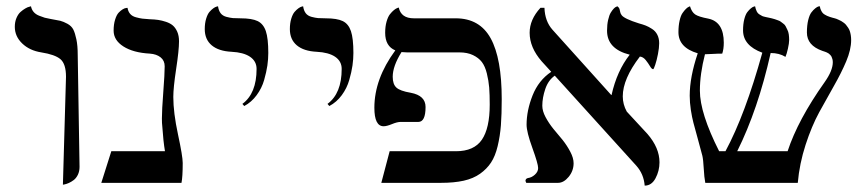

<svg xmlns="http://www.w3.org/2000/svg" viewBox="-20 -579 2747 608"><path d="M179.2 5.9 189 -335.9Q189 -376.5 171.4 -391.6Q154.3 -406.2 110.8 -413.1Q73.7 -418.9 50.3 -441.4Q26.9 -463.9 26.9 -494.1Q26.9 -509.8 32.2 -522.2Q37.6 -534.7 45.2 -541.3Q52.7 -547.9 60.1 -552.2Q67.4 -556.6 72.8 -557.6L78.1 -559.1Q80.1 -548.8 86.4 -541.3Q92.8 -533.7 103.8 -529.3Q114.7 -524.9 121.6 -522.9Q128.4 -521 140.1 -519Q160.6 -515.6 170.7 -513.2Q180.7 -510.7 193.6 -503.7Q206.5 -496.6 212.2 -485.4Q217.8 -474.1 221.9 -454.3Q226.1 -434.6 226.1 -405.8L231.9 -50.8Q231.9 -36.6 226.6 -25.6Q221.2 -14.6 213.4 -8.8Q205.6 -2.9 197.8 0.5Q189.9 3.9 184.6 4.9Z M528.8 -272Q528.8 -222.2 543.7 -153.1Q558.6 -84 558.6 -63Q558.6 -19 554.7 0H300.8L332.5 -100.1H502.4Q497.1 -130.9 493.7 -181.2Q492.7 -188 492.7 -204.1Q492.7 -230.5 497.1 -287.8Q501.5 -345.2 501.5 -369.1Q501.5 -387.2 488.5 -397.5Q475.6 -407.7 454.6 -409.2Q401.9 -412.1 370.8 -431.9Q339.8 -451.7 339.8 -481.9Q339.8 -502 344.5 -516.8Q349.1 -531.7 355.5 -538.6Q361.8 -545.4 368.2 -549.3Q374.5 -553.2 379.4 -553.7L383.8 -554.2Q385.7 -542.5 392.3 -534.9Q398.9 -527.3 410.9 -524.2Q422.9 -521 430.7 -520Q438.5 -519 453.6 -518.1Q469.7 -517.6 481.2 -515.9Q492.7 -514.2 505.9 -509.8Q519 -505.4 527.3 -498.3Q535.6 -491.2 541.3 -478.5Q546.9 -465.8 546.9 -448.2Q546.9 -419.9 537.8 -360.6Q528.8 -301.3 528.8 -272Z M753.4 -243.2 747.6 -250Q792.5 -283.2 792.5 -360.8Q792.5 -385.3 771.5 -399.4Q751 -413.1 713.4 -415Q672.4 -417 650.4 -435.5Q628.4 -454.1 628.4 -486.8Q628.4 -505.4 632.8 -519.8Q637.2 -534.2 643.3 -541.3Q649.4 -548.3 655.5 -552.7Q661.6 -557.1 666 -558.1L670.4 -559.1Q672.4 -545.4 678.7 -537.1Q685.1 -528.8 697 -525.6Q709 -522.5 717.5 -521.7Q726.1 -521 741.7 -521Q777.8 -521 795.9 -512.2Q814 -503.4 821.8 -480.5Q829.6 -457.5 829.6 -411.1Q829.6 -392.1 826.7 -371.6Q823.7 -351.1 816.4 -325.4Q809.1 -299.8 792.7 -277.6Q776.4 -255.4 753.4 -243.2Z M1022.9 -243.2 1017.1 -250Q1062 -283.2 1062 -360.8Q1062 -385.3 1041 -399.4Q1020.5 -413.1 982.9 -415Q941.9 -417 919.9 -435.5Q897.9 -454.1 897.9 -486.8Q897.9 -505.4 902.3 -519.8Q906.7 -534.2 912.8 -541.3Q918.9 -548.3 925 -552.7Q931.2 -557.1 935.5 -558.1L939.9 -559.1Q941.9 -545.4 948.2 -537.1Q954.6 -528.8 966.6 -525.6Q978.5 -522.5 987.1 -521.7Q995.6 -521 1011.2 -521Q1047.4 -521 1065.4 -512.2Q1083.5 -503.4 1091.3 -480.5Q1099.1 -457.5 1099.1 -411.1Q1099.1 -392.1 1096.2 -371.6Q1093.3 -351.1 1085.9 -325.4Q1078.6 -299.8 1062.3 -277.6Q1045.9 -255.4 1022.9 -243.2Z M1530.8 -248Q1530.8 -279.8 1529.1 -301.8Q1527.3 -323.7 1521.7 -346.4Q1516.1 -369.1 1505.9 -382.6Q1495.6 -396 1477.8 -404.5Q1460 -413.1 1434.6 -413.1H1268.6Q1262.2 -413.1 1251.5 -414.1Q1223.6 -369.6 1223.6 -335.9Q1223.6 -312.5 1235.1 -301.8Q1246.6 -291 1280.8 -285.2Q1327.6 -276.4 1327.6 -240.2Q1327.6 -192.9 1304.7 -192.9H1248.5Q1237.8 -192.9 1221.2 -186Q1204.6 -179.2 1194.8 -179.2Q1165.5 -179.2 1165.5 -237.8Q1165.5 -329.1 1231.4 -418.9L1231.9 -419.4Q1199.7 -432.6 1199.7 -475.1Q1199.7 -495.1 1204.1 -510.5Q1208.5 -525.9 1214.8 -533.9Q1221.2 -542 1227.5 -547.1Q1233.9 -552.2 1238.3 -553.7L1242.7 -555.2Q1250 -521 1290.5 -521H1422.9Q1499 -521 1533.9 -457.5Q1568.8 -394 1568.8 -265.1Q1568.8 -216.8 1566.2 -182.4Q1563.5 -147.9 1555.9 -116.2Q1548.3 -84.5 1534.9 -64.2Q1521.5 -43.9 1500.2 -28.8Q1479 -13.7 1448.5 -6.8Q1418 0 1376.5 0H1187.5L1213.9 -100.1H1423.8Q1481 -100.1 1505.9 -136.5Q1530.8 -172.9 1530.8 -248Z M2067.4 -441.9Q2067.4 -427.7 2063.5 -407.7Q2059.6 -387.7 2054.9 -373.8Q2050.3 -359.9 2048.3 -359.9Q2043.9 -359.9 2038.3 -369.4Q2032.7 -378.9 2024.7 -388.9Q2016.6 -398.9 2006.3 -399.9Q1952.1 -329.1 1952.1 -273.9Q1952.1 -248.5 1964.8 -225.6L2030.3 -154.8Q2068.4 -110.8 2068.4 -64.9Q2068.4 -38.1 2055.9 -14.6Q2043.5 8.8 2021.5 8.8Q2018.6 -27.8 1995.1 -54.2L1736.8 -339.4Q1716.3 -325.2 1706.8 -297.4Q1697.3 -269.5 1697.3 -244.1Q1697.3 -227.5 1707.5 -208.3Q1717.8 -189 1732.4 -170.9L1761.7 -135.7Q1775.9 -117.7 1786.1 -98.1Q1796.4 -78.6 1796.4 -62Q1796.4 -38.1 1780.8 -19Q1765.1 0 1747.1 0H1646.5Q1644 -4.9 1644 -5.9Q1644 -13.2 1651.4 -15.1Q1663.6 -16.6 1673.8 -25.9Q1684.1 -35.2 1684.1 -46.9Q1684.1 -60.1 1665.8 -110.6Q1647.5 -161.1 1647.5 -184.1Q1647.5 -229 1666.5 -276.9Q1685.5 -324.7 1725.6 -351.6L1695.3 -384.8Q1657.2 -428.7 1657.2 -475.1Q1657.2 -517.1 1691.4 -554.2H1704.1Q1705.6 -511.7 1729.5 -484.9L1915 -278.8L1916.5 -277.8Q1933.6 -354.5 1974.1 -405.8Q1902.3 -423.8 1902.3 -481.9Q1902.3 -501 1905.8 -516.1Q1909.2 -531.2 1914.1 -539.1Q1918.9 -546.9 1923.6 -551.8Q1928.2 -556.6 1931.6 -557.6L1935.1 -559.1Q1940.4 -555.2 1941.9 -550Q1943.4 -544.9 1944.1 -540.5Q1944.8 -536.1 1948.7 -530.8Q1952.6 -525.4 1966.3 -518.8Q1980 -512.2 2003.4 -504.9Q2016.1 -501.5 2024.9 -498Q2033.7 -494.6 2044.7 -487.5Q2055.7 -480.5 2061.5 -469Q2067.4 -457.5 2067.4 -441.9Z M2675.3 -452.1Q2675.3 -421.9 2659.7 -384.8Q2644 -347.7 2621.1 -307.6L2574.2 -223.6Q2550.3 -179.7 2531 -120.4Q2511.7 -61 2506.3 0H2213.4Q2210 -17.1 2208.5 -45.4Q2207 -73.7 2204.1 -85.9L2189.5 -140.1L2175.8 -190.4Q2171.4 -207 2167.7 -230.7Q2164.1 -254.4 2164.1 -275.9Q2164.1 -335 2189.5 -410.2Q2128.4 -428.2 2128.4 -477.1Q2128.4 -497.6 2132.1 -513.7Q2135.7 -529.8 2141.4 -537.8Q2147 -545.9 2152.3 -551Q2157.7 -556.2 2161.6 -557.6L2165 -559.1Q2170.4 -541 2181.2 -533.4Q2191.9 -525.9 2223.1 -520Q2272 -509.8 2272 -443.8Q2272 -423.8 2267.1 -409.2Q2252.4 -409.2 2236.1 -408.2Q2219.7 -407.2 2212.4 -407.2Q2196.3 -344.7 2196.3 -292Q2196.3 -220.7 2257.3 -100.1H2277.3Q2339.8 -216.3 2394 -412.1Q2333 -434.6 2333 -482.9Q2333 -502.9 2336.9 -518.1Q2340.8 -533.2 2346.4 -540.5Q2352.1 -547.9 2357.7 -552.5Q2363.3 -557.1 2367.2 -558.1L2371.1 -559.1Q2373 -549.8 2376.2 -543.2Q2379.4 -536.6 2385.5 -533Q2391.6 -529.3 2394 -528.1Q2396.5 -526.9 2405.5 -524.9Q2414.6 -522.9 2415 -522.9Q2415.5 -522.9 2423.6 -521Q2431.6 -519 2433.3 -518.3Q2435.1 -517.6 2442.4 -515.1Q2449.7 -512.7 2452.1 -510.5Q2454.6 -508.3 2460.2 -504.4Q2465.8 -500.5 2468 -495.6Q2470.2 -490.7 2473.4 -484.6Q2476.6 -478.5 2477.8 -470.2Q2479 -461.9 2479 -452.1Q2479 -442.4 2475.1 -425Q2471.2 -407.7 2467.3 -398.9Q2447.8 -411.1 2420.4 -411.1Q2380.4 -232.4 2314.5 -100.1H2474.1Q2506.8 -199.7 2591.3 -318.8Q2617.2 -355.5 2617.2 -381.8Q2617.2 -387.2 2616 -391.6Q2614.7 -396 2613.3 -399.2Q2611.8 -402.3 2608.9 -405.3Q2606 -408.2 2604 -409.7Q2602.1 -411.1 2598.4 -412.8Q2594.7 -414.6 2593 -415Q2591.3 -415.5 2587.9 -416.7Q2584.5 -418 2584 -418Q2535.2 -435.1 2535.2 -476.1Q2535.2 -498.5 2539.3 -515.4Q2543.5 -532.2 2549.6 -540Q2555.7 -547.9 2561.8 -552.7Q2567.9 -557.6 2571.8 -558.6L2576.2 -559.1Q2577.1 -552.2 2579.6 -547.1Q2582 -542 2584.5 -538.8Q2586.9 -535.6 2591.8 -532.7Q2596.7 -529.8 2599.1 -528.8L2607.9 -525.4Q2614.3 -523.4 2616.2 -522.9Q2616.7 -522.9 2621.6 -521.5L2628.4 -519.5Q2630.4 -518.6 2635.5 -516.4Q2640.6 -514.2 2643.6 -512.5Q2646.5 -510.7 2651.4 -507.3Q2656.2 -503.9 2658.9 -500.5Q2661.6 -497.1 2665.3 -491.9Q2668.9 -486.8 2670.9 -481Q2672.9 -475.1 2674.1 -467.8Q2675.3 -460.4 2675.3 -452.1Z"/></svg>

Font: Linux Biolinum G
Style: Regular
Weight: 400
Designer: Philipp H. Poll
Foundry: Philipp H. Poll
Version: Version 1.1.0 ; ttfautohint (v1.6)